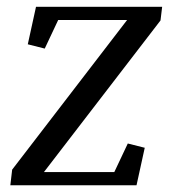

<svg xmlns="http://www.w3.org/2000/svg" viewBox="-20 -550 505 570"><path d="M357.4 -490.7H152.8L112.8 -405.8L62.5 -418.5L86.9 -529.8H461.4L456.5 -489.3L110.4 -39.1H319.3L359.4 -124L409.7 -111.3L385.3 0H10.7L16.1 -46.4Z"/></svg>

Font: Noticia Text
Style: Italic
Weight: 400
Italic angle: -8°
Designer: JM Sole
Foundry: JM Sole
Version: Version 1.003